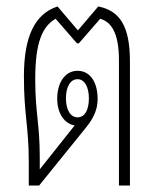

<svg xmlns="http://www.w3.org/2000/svg" viewBox="-20 -574 497 594"><path d="M69 0H101L236 -167C261 -197 282 -225 282 -268C282 -321 258 -355 220 -355C181 -355 157 -318 157 -269C157 -222 180 -191 211 -186L103 -50V-88C103 -191 89 -225 89 -329C89 -443 111 -492 152 -516L218 -440H224L290 -516C324 -506 348 -473 348 -387V0H382V-384C382 -494 350 -541 284 -554L221 -480L158 -554C88 -531 54 -462 54 -338C54 -218 69 -183 69 -75ZM220 -211C197 -211 184 -236 184 -270C184 -304 197 -329 220 -329C242 -329 255 -304 255 -270C255 -233 242 -211 220 -211Z"/></svg>

Font: Noto Sans Thai Looped ExtraCondensed ExtraLight
Style: Regular
Weight: 200
Width: 2
Designer: Sasikarn Vongin, Ben Mitchell
Foundry: The Fontpad Ltd
Version: Version 1.001